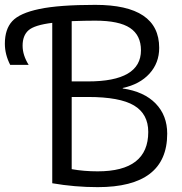

<svg xmlns="http://www.w3.org/2000/svg" viewBox="-129 -760 748 790"><path d="M273 10Q179 10 86 -6V-666Q13 -657 -11.5 -635.5Q-36 -614 -36 -572Q-36 -533 -11 -493H-87Q-109 -536 -109 -580Q-109 -640 -78.5 -673Q-48 -706 33 -723Q114 -740 263 -740Q526 -740 526 -563Q526 -501 486 -457Q446 -413 376 -398V-396Q464 -383 511.5 -334Q559 -285 559 -210Q559 10 273 10ZM166 -361V-64Q216 -55 273 -55Q481 -55 481 -217Q481 -291 422.5 -326Q364 -361 233 -361ZM166 -425H233Q451 -425 451 -553Q451 -615 406 -645Q361 -675 263 -675Q222 -675 166 -673Z"/></svg>

Font: Mplus 1p
Style: Regular
Weight: 400
Version: Version 1.061